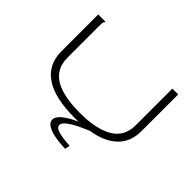

<svg xmlns="http://www.w3.org/2000/svg" viewBox="-177 -882 1355 1355"><g transform="rotate(45 500.0 -205.0)"><path d="M502 11Q303 11 204 -57Q105 -125 105 -255V-623H176V-616Q170 -610 168.5 -603Q167 -596 167 -579V-254Q167 -144 251.5 -92Q336 -40 504 -40Q666 -40 755.5 -92Q845 -144 845 -257V-623H903V-258Q903 -164 854 -104.5Q805 -45 715 -17Q625 11 502 11ZM618 175 610 213Q550 211 502.5 201.5Q455 192 427.5 174.5Q400 157 400 130Q400 103 432 75.5Q464 48 516.5 21.5Q569 -5 632 -29L668 -10Q616 10 568.5 33Q521 56 491.5 79Q462 102 462 122Q462 148 505.5 160Q549 172 618 175Z"/></g></svg>

Font: Inconsolata UltraExpanded Light
Style: Regular
Weight: 300
Width: 9
Monospace: yes
Designer: Raph Levien, Cyreal, Brenton Simpson
Foundry: Raph Levien, Cyreal, Google
Version: Version 3.001; ttfautohint (v1.8.2.53-6de2)